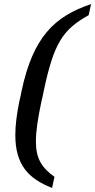

<svg xmlns="http://www.w3.org/2000/svg" viewBox="-20 -770 466 940"><path d="M80.8 -300 75 -275C61.7 -210.8 55 -155.8 55 -109.2C55 35.8 118.3 105 235 150L246.7 95.8C184.2 50.8 155.8 6.7 155.8 -77.5C155.8 -127.5 165 -190 183.3 -275L189.2 -300L194.2 -325C243.3 -555.8 285 -624.2 414.2 -695.8L425.8 -750C246.7 -690 141.7 -588.3 85.8 -325Z"/></svg>

Font: BoonHome
Style: Bold Oblique
Weight: 700
Italic angle: -12°
Designer: Sungsit Sawaiwan
Foundry: Sungsit Sawaiwan
Version: Version 0.2